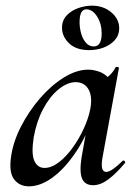

<svg xmlns="http://www.w3.org/2000/svg" viewBox="-20 -645 481 678"><path d="M82 13Q49 13 30 -11.5Q11 -36 19 -91Q26 -143 53.5 -197Q81 -251 120.5 -297Q160 -343 205 -371Q250 -399 291 -399Q310 -399 330 -392Q350 -385 364.5 -368.5Q379 -352 381 -326L327 -357Q342 -359 360 -373Q378 -387 388 -407Q390 -410 395.5 -408.5Q401 -407 400 -405L342 -89Q333 -38 355 -38Q365 -38 380 -48.5Q395 -59 413 -77Q416 -80 420 -76Q424 -72 421 -69Q390 -32 362.5 -11.5Q335 9 309 9Q280 9 270 -14Q260 -37 268 -89L293 -229L313 -246Q287 -166 248 -108Q209 -50 166 -18.5Q123 13 82 13ZM137 -52Q162 -52 188 -72Q214 -92 237 -124Q260 -156 276.5 -192.5Q293 -229 299 -261Q307 -304 292.5 -329.5Q278 -355 246 -355Q216 -354 185.5 -328.5Q155 -303 132 -259.5Q109 -216 99 -160Q90 -101 101.5 -76.5Q113 -52 137 -52ZM295 -468Q249 -468 224 -492Q199 -516 199 -547Q199 -573 215.5 -590.5Q232 -608 256.5 -616.5Q281 -625 305 -625Q345 -625 373 -601.5Q401 -578 401 -545Q401 -521 385.5 -503.5Q370 -486 346 -477Q322 -468 295 -468ZM311 -481Q339 -481 339 -527Q339 -561 323 -586.5Q307 -612 285 -612Q261 -612 261 -567Q261 -547 266.5 -527Q272 -507 283.5 -494Q295 -481 311 -481Z"/></svg>

Font: Cormorant SemiBold
Style: Italic
Weight: 600
Italic angle: -10°
Designer: Christian Thalmann (Catharsis Fonts)
Foundry: Catharsis Fonts
Version: Version 4.000